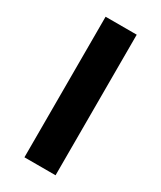

<svg xmlns="http://www.w3.org/2000/svg" viewBox="-180 -764 695 828"><g transform="rotate(30 167.5 -350.0)"><path d="M245 0V-700H90V0Z"/></g></svg>

Font: Montserrat-Alt1
Style: Bold
Weight: 700
Designer: Differentunic
Foundry: Differentunic
Version: Version 7.222